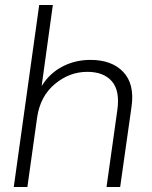

<svg xmlns="http://www.w3.org/2000/svg" viewBox="-20 -750 608 770"><path d="M191.9 -730 147 -404.8Q178.7 -456.1 230 -482.9Q281.2 -509.8 342.8 -509.8Q428.2 -509.8 474.1 -461.7Q520 -413.6 507.8 -324.2L461.9 0H407.2L450.2 -306.2Q461.9 -385.3 429 -423.6Q396 -461.9 330.1 -461.9Q258.3 -461.9 199.7 -412.8Q141.1 -363.8 128.9 -278.8L89.8 0H35.2L137.2 -730Z"/></svg>

Font: Human Sans Light
Style: Italic
Weight: 300
Italic angle: -8°
Designer: Tim Radville
Foundry: Continuum
Version: Version 1.000;FEAKit 1.0